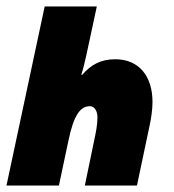

<svg xmlns="http://www.w3.org/2000/svg" viewBox="-33 -573 537 593"><path d="M-13 0H149L178 -137C195 -220 216 -245 245 -245C260 -245 268 -228 268 -211C268 -187 263 -163 257 -135L229 0H390L428 -180C434 -207 438 -235 438 -258C438 -338 396 -390 323 -390C278 -390 248 -373 221 -342H218C225 -363 229 -383 234 -404L266 -553H105Z"/></svg>

Font: Noto Sans UI Condensed Black
Style: Italic
Weight: 900
Width: 3
Italic angle: -192°
Designer: Monotype Design Team
Foundry: Monotype Imaging Inc.
Version: Version 1.901